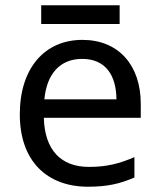

<svg xmlns="http://www.w3.org/2000/svg" viewBox="-20 -697 604 727"><path d="M433 -677H136V-606H433ZM292 -546C150 -546 55 -440 55 -264C55 -85 160 10 313 10C386 10 434 -1 489 -25V-102C433 -78 385 -65 317 -65C210 -65 149 -130 146 -251H513V-304C513 -450 429 -546 292 -546ZM291 -474C380 -474 420 -412 421 -321H148C157 -417 207 -474 291 -474Z"/></svg>

Font: Noto Sans Syriac Western
Style: Regular
Weight: 400
Designer: Patrick Giasson and the Monotype Design Team
Foundry: Monotype Imaging Inc.
Version: Version 3.000